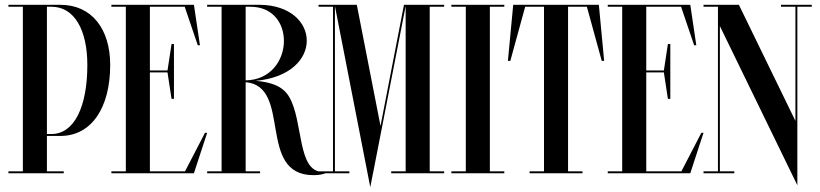

<svg xmlns="http://www.w3.org/2000/svg" viewBox="-20 -720 3409 798"><path d="M231 -155C361 -155 438 -273 438 -450C438 -600 361 -700 231 -700H15V-692H75V-8H15V0H245V-8H175V-155ZM194 -692C289.5 -692 343 -595 343 -450C343 -278 289.5 -163 194 -163H175V-692Z M749.1 -8H603V-419H676.2L693 -309H703V-537H693L676.2 -427H603V-692H747.7L802 -532H811L786 -700H443V-692H503V-8H443V0H786L841 -168H832Z M1331 -8C1328 -7 1323 -6 1320 -6C1215 -6 1241 -217 1182 -317C1156.3 -362.2 1105.6 -378.9 1042.9 -384C1187.1 -397.4 1255 -475.4 1255 -551C1255 -626.2 1187.4 -698.5 1061 -700V-700H841V-692H901V-8H841V0H1061V-8H1001V-378.4C1195.9 -361.8 1045.5 8 1283 8C1306 8 1326 4 1334 -1ZM1020 -692C1115 -692 1160 -623 1160 -550C1160 -470.7 1106 -387.6 1001 -386V-692Z M1826 -692V-700H1659L1561.5 -196.5L1463 -700H1304V-692H1364V-8H1304V0H1432V-8H1372V-692H1372.6L1519 58L1530.9 -3H1531L1665.4 -692H1666V-8H1606V0H1826V-8H1766V-692Z M2076 -700H1856V-692H1916V-8H1856V0H2076V-8H2016V-692H2076Z M2469 -700H2113L2091 -467H2101L2162.8 -692H2241V-8H2181V0H2401V-8H2341V-692H2419.2L2481 -467H2491Z M2812.1 -8H2666V-419H2739.2L2756 -309H2766V-537H2756L2739.2 -427H2666V-692H2810.7L2865 -532H2874L2849 -700H2506V-692H2566V-8H2506V0H2849L2904 -168H2895Z M3354 -700H3226V-692H3286V-217.4L3051 -700H2904V-692H2964V-8H2904V0H3032V-8H2972V-611.6L3294 50V-692H3354Z"/></svg>

Font: Picaflor 48 pt
Style: Regular
Weight: 400
Designer: Ariel Martín Pérez
Foundry: Tunera Type Foundry
Version: Version 1.000;hotconv 1.0.109;makeotfexe 2.5.65596